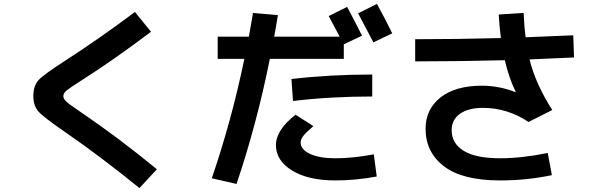

<svg xmlns="http://www.w3.org/2000/svg" viewBox="-20 -870 3040 979"><path d="M668 -809 750 -708Q562 -566 397 -461Q337 -423 320 -409Q303 -395 303 -380Q303 -366 318 -352Q333 -338 388 -301Q584 -168 780 -7L691 89Q489 -75 310 -198Q201 -273 175.5 -302Q150 -331 150 -380Q150 -433 177 -462Q204 -491 313 -561Q494 -678 668 -809Z M1980 -700 1884 -654Q1830 -758 1806 -802L1902 -850Q1948 -766 1980 -700ZM1466 -467Q1661 -490 1878 -490V-378Q1665 -378 1474 -355ZM1886 -83 1901 30Q1794 50 1690 50Q1552 50 1469.5 -0.5Q1387 -51 1387 -130Q1387 -207 1487 -285L1578 -227Q1539 -194 1526 -176.5Q1513 -159 1513 -143Q1513 -108 1560.5 -85.5Q1608 -63 1690 -63Q1779 -63 1886 -83ZM1090 -570V-683H1249Q1263 -763 1270 -804L1397 -793Q1385 -719 1378 -683H1712Q1702 -703 1681.5 -740.5Q1661 -778 1656 -788L1750 -835Q1791 -758 1826 -688L1733 -644V-570H1356Q1289 -236 1186 68L1060 39Q1162 -260 1226 -570Z M2609 -400 2610 -401Q2575 -472 2554 -563Q2323 -557 2097 -557V-670Q2314 -670 2534 -676Q2526 -737 2523 -796L2650 -804Q2653 -732 2660 -680Q2820 -686 2903 -690L2907 -577Q2832 -573 2680 -567Q2711 -442 2796 -309L2675 -248Q2567 -320 2443 -320Q2367 -320 2325 -289.5Q2283 -259 2283 -207Q2283 -138 2345 -100.5Q2407 -63 2530 -63Q2640 -63 2773 -90L2794 23Q2667 50 2530 50Q2338 50 2244 -22Q2150 -94 2150 -213Q2150 -313 2226 -373Q2302 -433 2437 -433Q2525 -433 2609 -400Z"/></svg>

Font: M PLUS 1p
Style: Bold
Weight: 700
Version: Version 1.062